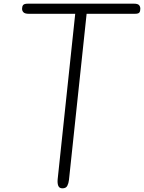

<svg xmlns="http://www.w3.org/2000/svg" viewBox="-20 -1024 783 1044"><path d="M319.5 0Q302.5 0 297 -13.5Q291.5 -27 293.5 -49L389 -949H136.5Q116 -949 108 -956.8Q100 -964.5 100 -976.5Q100 -989 105.8 -996.5Q111.5 -1004 131.5 -1004H708.5Q729 -1004 736 -996.2Q743 -988.5 743 -976.5Q743 -963.5 738 -956.2Q733 -949 714 -949H451L355 -45.5Q353 -27.5 346 -13.8Q339 0 319.5 0Z"/></svg>

Font: Edu SA Hand
Style: Regular
Weight: 400
Designer: Tina and Corey Anderson, Eben Sorkin, Mirko Velimirovic
Foundry: Google for Education
Version: Version 2.000